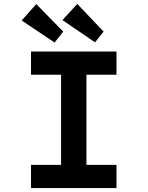

<svg xmlns="http://www.w3.org/2000/svg" viewBox="-20 -964 756 984"><path d="M139 0V-119H293V-581H139V-700H577V-581H423V-119H577V0ZM467 -747 300 -861 376 -944 511 -802ZM260 -746 91 -859 166 -943 304 -802Z"/></svg>

Font: Lexend Giga Medium
Style: Regular
Weight: 500
Designer: Bonnie Shaver-Troup, Thomas Jockin
Foundry: Lexend
Version: Version 1.007